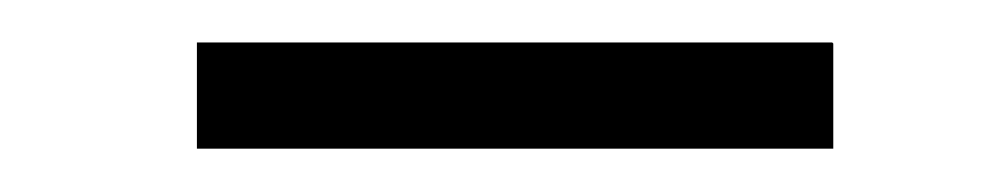

<svg xmlns="http://www.w3.org/2000/svg" viewBox="-20 -287 472 90"><path d="M370.6 -266.6 370.1 -267.1H72.3V-217.3H370.6Z"/></svg>

Font: MusGlyphs
Style: Regular
Weight: 400
Version: Version 2.1